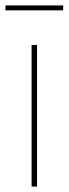

<svg xmlns="http://www.w3.org/2000/svg" viewBox="-21 -685 252 705"><path d="M-1 -647H211V-665H-1ZM95 0H115V-520H95Z"/></svg>

Font: Fixel Text Thin
Style: Regular
Weight: 100
Width: 4
Designer: AlfaBravo + MacPaw
Foundry: Kyrylo Tkachov, Marchela Mozhyna, Serhii Makarenko, Maria Weinstein, Zakhar Kryvoshyya
Version: Version 1.211